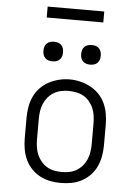

<svg xmlns="http://www.w3.org/2000/svg" viewBox="-61 -960 721 1014"><g transform="rotate(5 300.0 -453.0)"><path d="M300 8Q271 8 242.5 2.5Q214 -3 189 -16.5Q164 -30 144 -51Q124 -72 112 -98Q100 -124 95 -152.5Q90 -181 90 -210V-320Q90 -349 95 -377.5Q100 -406 112 -432Q124 -458 144 -479Q164 -500 189.5 -513.5Q215 -527 243 -534Q271 -541 300 -541Q329 -541 357 -534Q385 -527 410.5 -513.5Q436 -500 456 -479Q476 -458 488 -432Q500 -406 505 -377.5Q510 -349 510 -320V-210Q510 -181 505 -152.5Q500 -124 488 -98Q476 -72 456 -51Q436 -30 411 -16.5Q386 -3 357.5 2.5Q329 8 300 8ZM300 -50Q320 -50 340.5 -54Q361 -58 378.5 -68.5Q396 -79 409.5 -95Q423 -111 431 -130Q439 -149 442 -169.5Q445 -190 445 -210V-320Q445 -341 442 -361.5Q439 -382 431 -401Q423 -420 409.5 -436Q396 -452 378 -462Q360 -472 339.5 -476Q319 -480 298 -480Q278 -480 258 -475.5Q238 -471 220.5 -460.5Q203 -450 190 -434Q177 -418 169 -399.5Q161 -381 158 -360.5Q155 -340 155 -320V-210Q155 -190 158 -169.5Q161 -149 169 -130Q177 -111 190.5 -95Q204 -79 221.5 -68.5Q239 -58 259.5 -54Q280 -50 300 -50ZM400 -628Q389 -628 379 -631Q369 -634 361.5 -641.5Q354 -649 351 -659Q348 -669 348 -680Q348 -691 351 -701Q354 -711 361.5 -718.5Q369 -726 379 -729Q389 -732 400 -732Q411 -732 421 -729Q431 -726 438.5 -718.5Q446 -711 449 -701Q452 -691 452 -680Q452 -669 449 -659Q446 -649 438.5 -641.5Q431 -634 421 -631Q411 -628 400 -628ZM200 -628Q189 -628 179 -631Q169 -634 161.5 -641.5Q154 -649 151 -659Q148 -669 148 -680Q148 -691 151 -701Q154 -711 161.5 -718.5Q169 -726 179 -729Q189 -732 200 -732Q211 -732 221 -729Q231 -726 238.5 -718.5Q246 -711 249 -701Q252 -691 252 -680Q252 -669 249 -659Q246 -649 238.5 -641.5Q231 -634 221 -631Q211 -628 200 -628ZM150 -856V-914H450V-856Z"/></g></svg>

Font: Iosevka Slab Light Extended
Style: Regular
Weight: 300
Width: 7
Monospace: yes
Designer: Belleve Invis
Foundry: Belleve Invis
Version: Version 11.1.0; ttfautohint (v1.8.3)